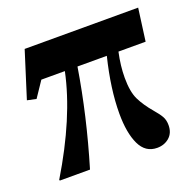

<svg xmlns="http://www.w3.org/2000/svg" viewBox="-101 -630 755 744"><g transform="rotate(-20 277.0 -258.0)"><path d="M74 -526H542L524 -392H412Q400 -337 400 -288Q400 -230 416 -197.5Q432 -165 461 -131Q480 -109 488.5 -94Q497 -79 497 -58Q497 -26 476.5 -8Q456 10 426 10Q378 10 355.5 -37.5Q333 -85 333 -165Q333 -266 364 -392H243Q212 -200 152 0H28L26 -3Q154 -215 191 -392H94L51 -328L14 -336Z"/></g></svg>

Font: Minipax
Style: Bold
Weight: 600
Designer: Raphaël Ronot, Igor Stepanchenko (Cyrillic)
Foundry: steppetype
Version: Version 1.002